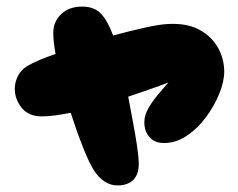

<svg xmlns="http://www.w3.org/2000/svg" viewBox="-20 -562 724 584"><path d="M338 2Q295 2 265 -45Q251 -67 232 -115Q213 -163 195 -219Q170 -214 148 -211Q126 -208 107 -208Q67 -208 46 -234Q25 -260 25 -292Q25 -312 34.5 -331Q44 -350 63 -361Q76 -369 98 -378.5Q120 -388 149 -398Q142 -437 142 -462Q142 -496 166 -519Q190 -542 230 -542Q267 -542 287.5 -520Q308 -498 324 -454Q376 -468 421 -478Q466 -488 491 -489Q549 -492 586.5 -471.5Q624 -451 643 -417Q662 -383 662 -344Q662 -314 647 -277Q632 -240 606.5 -205.5Q581 -171 548 -149Q515 -127 479 -127Q450 -127 434.5 -145Q419 -163 419 -190Q419 -212 432 -234Q445 -256 462 -276Q479 -296 492 -311Q466 -301 434.5 -290Q403 -279 370 -268Q377 -230 384.5 -190.5Q392 -151 397 -117Q402 -83 402 -63Q402 -31 385 -14.5Q368 2 338 2Z"/></svg>

Font: Cherry Bomb One
Style: Regular
Weight: 400
Designer: satsuyako
Foundry: satsuyako
Version: Version 4.100; ttfautohint (v1.8.3)